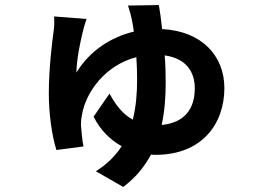

<svg xmlns="http://www.w3.org/2000/svg" viewBox="-20 -651 1040 759"><path d="M619 -157C631 -211 635 -268 635 -324C635 -360 634 -397 631 -432C717 -420 750 -366 750 -302C750 -223 712 -166 619 -157ZM486 -629C492 -610 497 -594 501 -574C504 -560 507 -544 509 -526C420 -505 335 -451 282 -364C283 -418 297 -483 307 -524C310 -537 316 -559 322 -576L194 -586C195 -573 195 -552 193 -536C186 -485 173 -381 173 -281C173 -202 185 -115 203 -58L310 -72C305 -93 301 -144 300 -158C300 -172 301 -183 304 -197C319 -286 395 -393 519 -425C521 -396 522 -366 522 -335C522 -284 518 -230 505 -178C466 -199 437 -236 413 -281L350 -190C376 -137 416 -98 461 -73C437 -36 404 -2 359 26L467 88C516 52 551 8 577 -40C583 -39 590 -39 596 -39C777 -39 867 -160 867 -303C867 -430 778 -528 621 -536C617 -575 612 -608 608 -631Z"/></svg>

Font: Noto Sans CJK JP Bold
Style: Regular
Weight: 700
Designer: Ryoko NISHIZUKA (kana & ideographs); Paul D. Hunt (Latin, Greek & Cyrillic); Wenlong ZHANG (bopomofo); Sandoll Communica
Foundry: Adobe Systems Incorporated
Version: Version 1.004;PS 1.004;hotconv 1.0.82;makeotf.lib2.5.63406